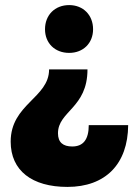

<svg xmlns="http://www.w3.org/2000/svg" viewBox="-20 -571 526 755"><path d="M252 -363C307 -363 346 -401 346 -456C346 -512 307 -551 252 -551C196 -551 157 -512 157 -456C157 -401 196 -363 252 -363ZM484 -79H329C329 -22 307 5 264 5C228 5 208 -11 208 -47C208 -134 324 -146 324 -298H173C173 -186 22 -162 22 -14C22 100 106 164 245 164C395 164 483 74 484 -79Z"/></svg>

Font: Montserrat ExtraBold
Style: Regular
Weight: 800
Designer: Julieta Ulanovsky
Foundry: Julieta Ulanovsky
Version: Version 4.000